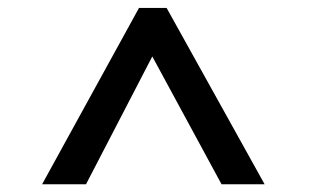

<svg xmlns="http://www.w3.org/2000/svg" viewBox="-20 -731 814 485"><path d="M197.3 -265.6 364.7 -588.4 539.6 -265.6H648.4L400.9 -710.9H331.1L86.4 -265.6Z"/></svg>

Font: Ride SemiBold
Style: Regular
Weight: 600
Version: Version 3.000